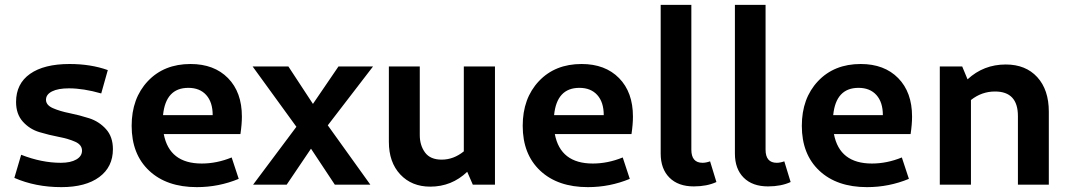

<svg xmlns="http://www.w3.org/2000/svg" viewBox="-20 -759 4393 789"><path d="M232 10Q126 10 39 -28L67 -123Q151 -90 230 -90Q270 -90 293.5 -103.5Q317 -117 317 -140Q317 -164 289 -176.5Q261 -189 221.5 -196.5Q182 -204 142 -216Q102 -228 74 -259Q46 -290 46 -340Q46 -415 103.5 -455.5Q161 -496 266 -496Q353 -496 423 -471L396 -375Q323 -396 263 -396Q219 -396 194 -383.5Q169 -371 169 -349Q169 -327 197.5 -314.5Q226 -302 266 -294Q306 -286 346.5 -273Q387 -260 415.5 -228.5Q444 -197 444 -146Q444 -73 388 -31.5Q332 10 232 10Z M789 10Q665 10 593 -57.5Q521 -125 521 -242Q521 -355 587.5 -425.5Q654 -496 763 -496Q860 -496 917 -438Q974 -380 974 -280Q974 -248 968 -208H653Q676 -87 809 -87Q871 -87 932 -112L961 -24Q879 10 789 10ZM754 -398Q661 -398 650 -286H854Q854 -339 827.5 -368.5Q801 -398 754 -398Z M1020 0 1198 -238 1018 -486H1165L1266 -332L1371 -486H1513L1327 -244L1502 0H1356L1258 -148L1158 0Z M1748 8Q1672 8 1625 -42Q1578 -92 1578 -176V-486H1705V-204Q1705 -162 1726.5 -132.5Q1748 -103 1795 -103Q1844 -103 1886 -137V-486H2014V0H1923L1900 -53Q1836 8 1748 8Z M2396 10Q2272 10 2200 -57.5Q2128 -125 2128 -242Q2128 -355 2194.5 -425.5Q2261 -496 2370 -496Q2467 -496 2524 -438Q2581 -380 2581 -280Q2581 -248 2575 -208H2260Q2283 -87 2416 -87Q2478 -87 2539 -112L2568 -24Q2486 10 2396 10ZM2361 -398Q2268 -398 2257 -286H2461Q2461 -339 2434.5 -368.5Q2408 -398 2361 -398Z M2831 7Q2767 7 2731 -29Q2695 -65 2695 -128V-739H2821V-144Q2821 -90 2867 -90Q2881 -90 2898 -96L2924 -11Q2885 7 2831 7Z M3136 7Q3072 7 3036 -29Q3000 -65 3000 -128V-739H3126V-144Q3126 -90 3172 -90Q3186 -90 3203 -96L3229 -11Q3190 7 3136 7Z M3543 10Q3419 10 3347 -57.5Q3275 -125 3275 -242Q3275 -355 3341.5 -425.5Q3408 -496 3517 -496Q3614 -496 3671 -438Q3728 -380 3728 -280Q3728 -248 3722 -208H3407Q3430 -87 3563 -87Q3625 -87 3686 -112L3715 -24Q3633 10 3543 10ZM3508 -398Q3415 -398 3404 -286H3608Q3608 -339 3581.5 -368.5Q3555 -398 3508 -398Z M3842 0V-486H3934L3956 -433Q4022 -494 4113 -494Q4195 -494 4242.5 -442Q4290 -390 4290 -300V0H4163V-282Q4163 -383 4069 -383Q4014 -383 3970 -348V0Z"/></svg>

Font: Cantarell
Style: Bold
Weight: 700
Designer: Dave Crossland, Nikolaus Waxweiler, Florian Fecher, Jacques Le Bailly, Eben Sorkin, Alexei Vanyashin, Alexios Zavras, Em
Version: Version 0.303